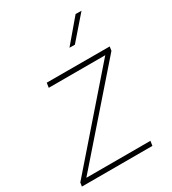

<svg xmlns="http://www.w3.org/2000/svg" viewBox="-192 -847 844 943"><g transform="rotate(-30 230.0 -375.0)"><path d="M31.2 -26.4H394.5L390.6 0H-9.3L-5.9 -21.5L412.6 -501.5H92.3L96.2 -528.3L453.1 -527.8L449.7 -504.9ZM387.7 -749.5 420.9 -749 309.1 -620.6 278.8 -621.1Z"/></g></svg>

Font: Roboto Thin
Style: Italic
Weight: 250
Italic angle: -12°
Designer: Google
Version: Version 2.134; 2016